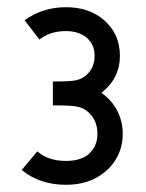

<svg xmlns="http://www.w3.org/2000/svg" viewBox="-20 -764 404 530"><path d="M88.9 -654.8 47.9 -708Q97.7 -744.1 162.1 -744.1Q223.1 -744.1 263.2 -711.9Q311 -672.9 311 -609.9Q311 -547.4 259.8 -507.8Q289.1 -487.3 304 -457.8Q318.8 -428.2 318.8 -395Q318.8 -361.3 305.2 -334Q291.5 -306.6 269 -289.1Q227.1 -253.9 162.1 -253.9Q89.4 -253.9 40 -294.9L83 -346.2Q112.8 -319.8 162.1 -319.8Q201.7 -319.8 224.1 -337.9Q249 -359.4 249 -395Q249 -432.1 223.1 -455.1Q210.4 -466.3 192.9 -469.7Q175.3 -473.1 134.8 -473.1H126V-539.1H134.8Q172.4 -539.1 188.5 -542.2Q204.6 -545.4 216.8 -555.2Q241.2 -576.2 241.2 -609.9Q241.2 -642.6 216.8 -662.1Q194.8 -678.2 162.1 -678.2Q118.2 -678.2 88.9 -654.8Z"/></svg>

Font: Gidolinya
Style: Regular
Weight: 400
Version: Version 1.0.3